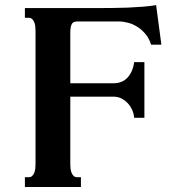

<svg xmlns="http://www.w3.org/2000/svg" viewBox="-20 -748 680 768"><path d="M261.2 -91.3Q261.2 -82.5 262.2 -73.2Q263.2 -64 266.4 -56.4Q269.5 -48.8 274.9 -43.9Q280.3 -39.1 289.1 -39.1H303.7V0H79.6V-39.1H94.2Q103 -39.1 108.4 -43.9Q113.8 -48.8 116.9 -56.4Q120.1 -64 121.1 -73.2Q122.1 -82.5 122.1 -91.3V-624.5Q122.1 -633.3 121.1 -642.6Q120.1 -651.9 116.9 -659.4Q113.8 -667 108.4 -671.9Q103 -676.8 94.2 -676.8H79.6V-715.8H381.8Q402.3 -715.8 430.9 -716.1Q459.5 -716.3 490.5 -717.5Q521.5 -718.8 551.5 -721.2Q581.5 -723.6 604.5 -727.5L625.5 -569.3H584.5Q576.7 -594.2 562 -611.8Q547.4 -629.4 529.5 -640.6Q511.7 -651.9 492.4 -657Q473.1 -662.1 456.1 -662.1H288.6Q271 -662.1 266.1 -649.7Q261.2 -637.2 261.2 -619.6V-415H435.5Q450.2 -415 463.6 -419.9Q477.1 -424.8 487.8 -435.3Q498.5 -445.8 506.1 -461.7Q513.7 -477.5 516.6 -499.5H557.6V-276.9H516.6Q515.1 -295.4 507.6 -310.8Q500 -326.2 488.8 -337.4Q477.5 -348.6 463.9 -355Q450.2 -361.3 435.5 -361.3H261.2Z"/></svg>

Font: Arian AMU Serif
Style: Bold
Weight: 700
Designer: Ruben Hakobyan (Tarumian)
Foundry: Ruben Hakobyan (Tarumian)
Version: Version 1.002